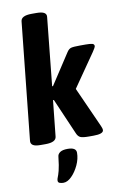

<svg xmlns="http://www.w3.org/2000/svg" viewBox="-106 -812 701 1110"><g transform="rotate(-10 244.5 -257.0)"><path d="M82 2Q50 2 37 -6.5Q24 -15 25 -31L97 -721Q100 -754 162 -754H190Q222 -754 235.5 -745.5Q249 -737 247 -721L206 -321H211L328 -500Q339 -517 352.5 -521Q366 -525 406 -525H438Q464 -525 476.5 -522Q489 -519 489 -507Q487 -497 471 -474L338 -282L444 -46Q452 -29 451 -19Q448 2 392 2H365Q328 2 314.5 -4.5Q301 -11 293 -31L202 -241H197L175 -31Q172 2 110 2ZM174 240Q162 240 152 236.5Q142 233 142 222Q142 213 146.5 203Q151 193 158 167Q165 141 171 86Q172 71 186.5 61Q201 51 231 51Q281 51 281 82Q281 118 264 154.5Q247 191 222.5 215.5Q198 240 174 240Z"/></g></svg>

Font: Asap Semi Condensed Semi Condensed Regular
Style: Bold Italic
Weight: 700
Width: 4
Italic angle: -6°
Designer: Pablo Cosgaya
Foundry: Omnibus-Type
Version: Version 3.001; ttfautohint (v1.8.4.7-5d5b)